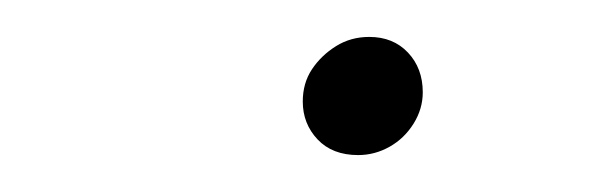

<svg xmlns="http://www.w3.org/2000/svg" viewBox="-20 -384 329 104"><path d="M174 -300Q160 -300 152 -308.5Q144 -317 144 -329Q144 -339 149 -346.5Q154 -354 162 -359Q170 -364 180 -364Q193 -364 201 -355.5Q209 -347 209 -334Q209 -325 204 -317Q199 -309 191 -304.5Q183 -300 174 -300Z"/></svg>

Font: Source Serif 4 ExtraLight
Style: Italic
Weight: 250
Italic angle: -12°
Designer: Frank Grießhammer
Foundry: Adobe Systems Incorporated
Version: Version 4.004;hotconv 1.0.116;makeotfexe 2.5.65601